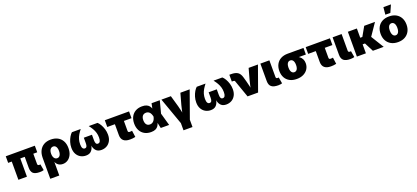

<svg xmlns="http://www.w3.org/2000/svg" viewBox="70 -2247 8540 3932"><g transform="rotate(-20 4340.0 -281.0)"><path d="M564 2.4Q461.4 2.4 419.4 -36.1Q377.4 -74.7 377.4 -159.2V-504.9H564V-174.3Q564 -157.7 573.2 -148.9Q582.5 -140.1 600.1 -140.1Q609.4 -140.1 616 -140.9Q622.6 -141.6 626 -142.6L649.4 -9.8Q637.2 -5.9 615 -1.7Q592.8 2.4 564 2.4ZM94.7 0V-504.9H280.8V0ZM16.1 -397.5V-541H649.9V-397.5Z M715.3 204.1V-252.4Q715.3 -341.8 748.8 -408.4Q782.2 -475.1 845.2 -511.7Q908.2 -548.3 997.6 -548.3Q1082 -548.3 1145.3 -514.9Q1208.5 -481.4 1244.4 -417.2Q1280.3 -353 1280.3 -261.2Q1280.3 -176.3 1251 -116.2Q1221.7 -56.2 1172.6 -24.2Q1123.5 7.8 1063.5 7.8Q1026.4 7.8 996.8 -4.6Q967.3 -17.1 946.5 -38.3Q925.8 -59.6 914.6 -87.4H911.6V204.1ZM994.6 -143.1Q1021.5 -143.1 1040 -158.4Q1058.6 -173.8 1068.6 -202.6Q1078.6 -231.4 1078.6 -271Q1078.6 -310.5 1068.6 -338.9Q1058.6 -367.2 1040 -382.6Q1021.5 -397.9 994.6 -397.9Q967.8 -397.9 947.8 -382.6Q927.7 -367.2 917 -338.9Q906.2 -310.5 906.2 -271Q906.2 -231.9 917 -203.1Q927.7 -174.3 947.5 -158.7Q967.3 -143.1 994.6 -143.1Z M1567.4 7.8Q1505.9 7.8 1453.4 -20.8Q1400.9 -49.3 1369.4 -105.5Q1337.9 -161.6 1337.9 -242.7Q1337.9 -305.7 1356 -364.7Q1374 -423.8 1401.9 -470.5Q1429.7 -517.1 1458 -541H1649.4Q1613.3 -494.6 1586.4 -449.5Q1559.6 -404.3 1545.4 -355.5Q1531.2 -306.6 1531.2 -249.5Q1531.2 -192.9 1547.1 -165.5Q1563 -138.2 1594.2 -138.2Q1622.6 -138.2 1635.5 -161.1Q1648.4 -184.1 1648.4 -231.9V-351.6H1825.7V-231.9Q1825.7 -184.1 1838.6 -161.1Q1851.6 -138.2 1879.9 -138.2Q1911.1 -138.2 1927 -165.5Q1942.9 -192.9 1942.9 -249.5Q1942.9 -307.1 1928.2 -356Q1913.6 -404.8 1887.2 -450Q1860.8 -495.1 1824.2 -541H2015.6Q2044.4 -517.1 2072 -470.5Q2099.6 -423.8 2117.7 -364.7Q2135.7 -305.7 2135.7 -242.7Q2135.7 -161.6 2104.2 -105.5Q2072.8 -49.3 2020.8 -20.8Q1968.8 7.8 1906.2 7.8Q1837.9 7.8 1798.6 -26.1Q1759.3 -60.1 1742.4 -120.6Q1725.6 -181.2 1724.6 -260.7H1749.5Q1748.5 -181.2 1731.7 -120.6Q1714.8 -60.1 1675.5 -26.1Q1636.2 7.8 1567.4 7.8Z M2527.3 6.8Q2434.1 6.8 2387.5 -34.2Q2340.8 -75.2 2340.8 -156.7V-393.6H2174.8V-541H2703.1V-393.6H2537.1V-177.7Q2537.1 -159.7 2545.9 -151.1Q2554.7 -142.6 2575.7 -142.6Q2585.4 -142.6 2602.1 -144.3Q2618.7 -146 2625.5 -147.5L2645 -5.9Q2612.8 1.5 2583.5 4.2Q2554.2 6.8 2527.3 6.8Z M2984.9 11.7Q2902.8 11.7 2842.3 -23.2Q2781.7 -58.1 2748.8 -121.1Q2715.8 -184.1 2715.8 -269Q2715.8 -354.5 2748.8 -417Q2781.7 -479.5 2842.5 -513.9Q2903.3 -548.3 2986.3 -548.3Q3044.9 -548.3 3082.3 -532Q3119.6 -515.6 3140.6 -489.3Q3161.6 -462.9 3172.4 -431.6Q3183.1 -400.4 3188.5 -371.1H3243.2L3301.8 -276.9L3379.9 0H3197.3L3137.7 -272Q3130.9 -304.2 3119.9 -327.9Q3108.9 -351.6 3094 -366.9Q3079.1 -382.3 3060.1 -390.1Q3041 -397.9 3018.1 -397.9Q2985.4 -397.9 2962.2 -382.8Q2939 -367.7 2927 -339.6Q2915 -311.5 2915 -271Q2915 -230.5 2926.5 -201.9Q2938 -173.3 2960.4 -158.2Q2982.9 -143.1 3014.2 -143.1Q3038.6 -143.1 3058.6 -151.6Q3078.6 -160.2 3094.2 -176.3Q3109.9 -192.4 3120.8 -215.8Q3131.8 -239.3 3137.7 -269L3193.4 -541H3373L3301.8 -269L3242.7 -177.7H3184.6Q3178.7 -147.5 3169.2 -114.5Q3159.7 -81.5 3139.6 -52.7Q3119.6 -23.9 3082.8 -6.1Q3045.9 11.7 2984.9 11.7Z M3621.6 56.2 3408.7 -541H3614.3L3684.1 -296.9Q3699.2 -242.2 3711.7 -185.1Q3724.1 -127.9 3736.3 -63H3703.1Q3714.8 -127.9 3727.1 -184.8Q3739.3 -241.7 3753.9 -296.9L3821.8 -541H4024.4L3811 56.2ZM3618.7 204.1V-3.4H3814.9V204.1Z M4287.6 7.8Q4226.1 7.8 4173.6 -20.8Q4121.1 -49.3 4089.6 -105.5Q4058.1 -161.6 4058.1 -242.7Q4058.1 -305.7 4076.2 -364.7Q4094.2 -423.8 4122.1 -470.5Q4149.9 -517.1 4178.2 -541H4369.6Q4333.5 -494.6 4306.6 -449.5Q4279.8 -404.3 4265.6 -355.5Q4251.5 -306.6 4251.5 -249.5Q4251.5 -192.9 4267.3 -165.5Q4283.2 -138.2 4314.5 -138.2Q4342.8 -138.2 4355.7 -161.1Q4368.7 -184.1 4368.7 -231.9V-351.6H4545.9V-231.9Q4545.9 -184.1 4558.8 -161.1Q4571.8 -138.2 4600.1 -138.2Q4631.3 -138.2 4647.2 -165.5Q4663.1 -192.9 4663.1 -249.5Q4663.1 -307.1 4648.4 -356Q4633.8 -404.8 4607.4 -450Q4581.1 -495.1 4544.4 -541H4735.8Q4764.6 -517.1 4792.2 -470.5Q4819.8 -423.8 4837.9 -364.7Q4856 -305.7 4856 -242.7Q4856 -161.6 4824.5 -105.5Q4793 -49.3 4741 -20.8Q4689 7.8 4626.5 7.8Q4558.1 7.8 4518.8 -26.1Q4479.5 -60.1 4462.6 -120.6Q4445.8 -181.2 4444.8 -260.7H4469.7Q4468.8 -181.2 4451.9 -120.6Q4435.1 -60.1 4395.8 -26.1Q4356.4 7.8 4287.6 7.8Z M5088.9 0 4956.1 -377.4Q4953.1 -386.2 4945.6 -390.9Q4938 -395.5 4926.8 -395.5H4889.6V-543.9H4928.2Q5021.5 -543.9 5070.8 -510.5Q5120.1 -477.1 5142.6 -397.9L5171.4 -296.9Q5187 -241.7 5199.2 -184.8Q5211.4 -127.9 5224.1 -63H5190.4Q5202.6 -127.9 5214.6 -184.8Q5226.6 -241.7 5241.7 -296.9L5309.1 -541H5512.2L5318.4 0Z M5761.2 2.4Q5658.7 2.4 5611.8 -36.1Q5564.9 -74.7 5564.9 -159.2V-541H5761.2V-177.7Q5761.2 -161.1 5770.5 -152.3Q5779.8 -143.6 5797.4 -143.6Q5806.2 -143.6 5811.8 -144Q5817.4 -144.5 5821.3 -146L5844.7 -9.8Q5832.5 -5.9 5811.3 -1.7Q5790 2.4 5761.2 2.4Z M6160.6 10.3Q6072.8 10.3 6009.3 -23.7Q5945.8 -57.6 5911.9 -119.6Q5877.9 -181.6 5877.9 -265.1Q5877.9 -348.6 5911.6 -410.6Q5945.3 -472.7 6008.5 -506.8Q6071.8 -541 6159.7 -541H6504.4V-397.5H6266.6L6159.7 -393.6Q6134.3 -393.6 6116 -379.2Q6097.7 -364.7 6087.6 -336.4Q6077.6 -308.1 6077.6 -265.1Q6077.6 -223.6 6087.6 -195.1Q6097.7 -166.5 6116.5 -151.9Q6135.3 -137.2 6160.6 -137.2Q6185.5 -137.2 6204.1 -151.9Q6222.7 -166.5 6232.7 -195.1Q6242.7 -223.6 6242.7 -265.1Q6242.7 -308.1 6232.7 -336.4Q6222.7 -364.7 6204.1 -379.2Q6185.5 -393.6 6160.6 -393.6V-442.4Q6221.7 -442.4 6273.2 -429.4Q6324.7 -416.5 6362.3 -389.9Q6399.9 -363.3 6420.7 -323.7Q6441.4 -284.2 6441.4 -231Q6441.4 -164.1 6408 -109.4Q6374.5 -54.7 6311.5 -22.2Q6248.5 10.3 6160.6 10.3Z M6905.3 6.8Q6812 6.8 6765.4 -34.2Q6718.8 -75.2 6718.8 -156.7V-393.6H6552.7V-541H7081.1V-393.6H6915V-177.7Q6915 -159.7 6923.8 -151.1Q6932.6 -142.6 6953.6 -142.6Q6963.4 -142.6 6980 -144.3Q6996.6 -146 7003.4 -147.5L7022.9 -5.9Q6990.7 1.5 6961.4 4.2Q6932.1 6.8 6905.3 6.8Z M7335.4 2.4Q7232.9 2.4 7186 -36.1Q7139.2 -74.7 7139.2 -159.2V-541H7335.4V-177.7Q7335.4 -161.1 7344.7 -152.3Q7354 -143.6 7371.6 -143.6Q7380.4 -143.6 7386 -144Q7391.6 -144.5 7395.5 -146L7418.9 -9.8Q7406.7 -5.9 7385.5 -1.7Q7364.3 2.4 7335.4 2.4Z M7668 -541V0H7471.7V-541ZM8063 -541 7827.6 -195.8H7630.4L7627 -339.4H7713.9L7828.1 -541ZM7820.3 0 7714.8 -204.6 7880.9 -284.7 8055.7 0Z M8369.6 10.3Q8281.7 10.3 8218.3 -24.9Q8154.8 -60.1 8120.8 -122.8Q8086.9 -185.5 8086.9 -269Q8086.9 -353 8120.8 -415.8Q8154.8 -478.5 8218.3 -513.4Q8281.7 -548.3 8369.6 -548.3Q8457.5 -548.3 8520.5 -513.4Q8583.5 -478.5 8617.4 -415.8Q8651.4 -353 8651.4 -269Q8651.4 -185.5 8617.4 -122.8Q8583.5 -60.1 8520.5 -24.9Q8457.5 10.3 8369.6 10.3ZM8369.6 -137.2Q8394.5 -137.2 8413.1 -152.8Q8431.6 -168.5 8441.7 -198.2Q8451.7 -228 8451.7 -270Q8451.7 -312.5 8441.7 -341.6Q8431.6 -370.6 8413.1 -385.7Q8394.5 -400.9 8369.6 -400.9Q8344.2 -400.9 8325.4 -385.7Q8306.6 -370.6 8296.6 -341.6Q8286.6 -312.5 8286.6 -270Q8286.6 -228 8296.6 -198.2Q8306.6 -168.5 8325.4 -152.8Q8344.2 -137.2 8369.6 -137.2ZM8312.5 -606.9 8328.1 -766.1H8492.2L8421.9 -606.9Z"/></g></svg>

Font: Inter 17pt Black
Style: Regular
Weight: 900
Version: Version 4.001;git-66647c0bb